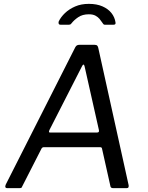

<svg xmlns="http://www.w3.org/2000/svg" viewBox="-20 -974 767 994"><path d="M16 0Q10 0 8 -5Q6 -10 10 -19L370 -730Q374 -737 379 -739.5Q384 -742 392 -742H470Q480 -742 484 -737Q488 -732 489 -725L646 -15Q647 -9 645 -4.5Q643 0 636 0H565Q552 0 551 -13L508 -205Q507 -212 498 -212H207Q198 -212 194 -203L94 -7Q93 -3 90 -1.5Q87 0 80 0H16ZM483 -288Q495 -288 492 -301L418 -630Q416 -640 412 -639.5Q408 -639 403 -628L236 -301Q233 -293 233.5 -290.5Q234 -288 239 -288ZM293 -846Q286 -846 284 -851Q282 -856 284 -863Q295 -886 316.5 -906.5Q338 -927 369 -940.5Q400 -954 440 -954Q481 -954 510.5 -941Q540 -928 557 -906.5Q574 -885 578 -858Q579 -853 577 -849.5Q575 -846 568 -846H522Q517 -846 514.5 -850Q512 -854 508 -859Q503 -867 495 -876.5Q487 -886 474 -893Q461 -900 440 -900Q407 -900 385 -885Q363 -870 350 -853Q346 -848 343 -847Q340 -846 336 -846Z"/></svg>

Font: Libre Franklin
Style: Italic
Weight: 400
Italic angle: -8°
Designer: Pablo Impallari, Rodrigo Fuenzalida, Nhung Nguyen
Foundry: Impallari Type
Version: Version 3.000